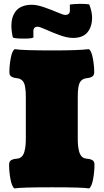

<svg xmlns="http://www.w3.org/2000/svg" viewBox="-20 -995 550 1020"><path d="M454.1 -971.7Q469.2 -932.6 469.2 -901.9Q469.2 -853 444.6 -823.2Q419.9 -793.5 367.7 -793.5Q337.4 -793.5 296.9 -808.3Q256.3 -823.2 223.6 -838.1Q190.9 -853 179.7 -853Q157.2 -853 157.2 -828.6L157.7 -797.4Q155.8 -790 109.4 -790Q49.3 -790 47.9 -797.4Q40.5 -830.6 40.5 -859.9Q40.5 -882.3 46.1 -901.1Q51.8 -919.9 64 -935.8Q76.2 -951.7 97.9 -960.7Q119.6 -969.7 149.4 -969.7Q176.3 -969.7 214.8 -956.3Q253.4 -942.9 285.2 -929.2Q316.9 -915.5 327.1 -915.5Q337.4 -915.5 344.2 -921.1Q351.1 -926.8 351.1 -937V-970.7Q351.1 -971.2 358.9 -971.9Q366.7 -972.7 380.6 -973.6Q394.5 -974.6 406.7 -974.6Q436 -974.6 454.1 -971.7ZM452.1 -733.9Q465.8 -725.1 473.1 -686Q480.5 -647 480.5 -611.3Q480.5 -602.1 477.1 -595.7Q473.6 -589.4 466.6 -586.2Q459.5 -583 453.4 -581.5Q447.3 -580.1 437 -579.1Q425.3 -577.6 417 -571.5Q408.7 -565.4 404.1 -556.9Q399.4 -548.3 397 -534.2Q394.5 -520 393.8 -507.3Q393.1 -494.6 393.1 -475.6V-261.2Q393.1 -239.3 394.5 -223.1Q396 -207 400.4 -190.2Q404.8 -173.3 414.3 -163.6Q423.8 -153.8 438.5 -152.3Q449.2 -151.4 455.1 -150.1Q460.9 -148.9 468 -145.8Q475.1 -142.6 478.5 -136.2Q481.9 -129.9 481.9 -120.6Q481.9 -83.5 474.6 -43.5Q467.3 -3.4 453.6 5.9Q418.9 0 257.8 0Q91.8 0 56.6 5.9Q43 -3.4 35.6 -43.5Q28.3 -83.5 28.3 -120.6Q28.3 -129.9 31.7 -136.2Q35.2 -142.6 42.2 -145.8Q49.3 -148.9 55.2 -150.1Q61 -151.4 71.8 -152.3Q86.4 -153.8 95.9 -163.6Q105.5 -173.3 109.9 -190.2Q114.3 -207 115.7 -223.1Q117.2 -239.3 117.2 -261.2V-475.6Q117.2 -494.6 116.5 -507.3Q115.7 -520 113.3 -534.2Q110.8 -548.3 106.2 -556.9Q101.6 -565.4 93.3 -571.5Q85 -577.6 73.2 -579.1Q63 -580.1 56.9 -581.5Q50.8 -583 43.7 -586.2Q36.6 -589.4 33.2 -595.7Q29.8 -602.1 29.8 -611.3Q29.8 -647 37.1 -686Q44.4 -725.1 58.1 -733.9Q98.1 -727.1 259.8 -727.1Q397.5 -727.1 452.1 -733.9Z"/></svg>

Font: Coustard Black
Style: Regular
Weight: 900
Foundry: vernon adams
Version: Version 1.001;